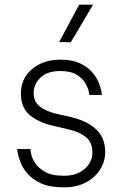

<svg xmlns="http://www.w3.org/2000/svg" viewBox="-20 -797 534 827"><path d="M285 -615 235 -616 321 -777H381ZM255 10Q196 10 158.5 -6.5Q121 -23 99.5 -48Q78 -73 68.5 -97.5Q59 -122 56.5 -138.5Q54 -155 54 -155H111Q111 -155 113.5 -137.5Q116 -120 129.5 -97.5Q143 -75 172.5 -57.5Q202 -40 256 -40Q310 -40 344 -69Q378 -98 378 -141Q378 -184 350 -206.5Q322 -229 278 -239L210 -255Q150 -268 110 -300Q70 -332 70 -394Q70 -459 118 -499.5Q166 -540 240 -540Q291 -540 324 -524.5Q357 -509 376.5 -486.5Q396 -464 405 -441.5Q414 -419 416.5 -403.5Q419 -388 419 -388H365Q365 -388 362 -403.5Q359 -419 347 -439.5Q335 -460 310 -475.5Q285 -491 240 -491Q183 -491 154 -462.5Q125 -434 125 -396Q125 -360 150 -339.5Q175 -319 219 -308L288 -292Q356 -276 394.5 -239.5Q433 -203 433 -142Q433 -101 411 -66.5Q389 -32 349.5 -11Q310 10 255 10Z"/></svg>

Font: Be Vietnam Pro ExtraLight
Style: Regular
Weight: 200
Designer: Lam Bao, Tony Le, Vietanh Nguyen
Foundry: Yellow Type Foundry
Version: Version 1.002; ttfautohint (v1.8.3)